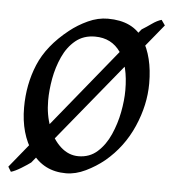

<svg xmlns="http://www.w3.org/2000/svg" viewBox="-47 -468 481 534"><g transform="rotate(5 193.5 -201.0)"><path d="M393.6 -415.5 56.6 -3.4Q48.3 2.9 30.8 13.7Q13.2 24.4 2.4 27.3L-5.9 13.7L330.1 -398.9Q342.8 -406.7 356.9 -416.7Q371.1 -426.8 383.3 -430.2ZM364.3 -251Q364.3 -190.9 337.9 -130.4Q311.5 -69.8 261.2 -27.8Q237.8 -8.8 210 4.6Q182.1 18.1 155.3 18.1Q92.8 18.1 58.1 -31.2Q23.4 -80.6 23.4 -154.3Q23.4 -218.8 46.6 -274.4Q69.8 -330.1 128.9 -377Q151.4 -395 179 -407.7Q206.5 -420.4 234.4 -420.4Q304.7 -420.4 334.5 -372.8Q364.3 -325.2 364.3 -251ZM299.8 -226.1Q299.8 -294.4 274.7 -331.1Q249.5 -367.7 203.1 -367.7Q170.9 -367.7 148.7 -349.4Q126.5 -331.1 113.3 -302Q100.1 -272.9 94.2 -240.5Q88.4 -208 88.4 -179.2Q88.4 -139.2 101.1 -105.7Q113.8 -72.3 136 -52.2Q158.2 -32.2 185.5 -32.2Q216.8 -32.2 238.5 -51.8Q260.3 -71.3 273.7 -101.6Q287.1 -131.8 293.5 -165Q299.8 -198.2 299.8 -226.1Z"/></g></svg>

Font: Dai Banna SIL Light
Style: Italic
Weight: 300
Italic angle: -11°
Designer: Victor Gaultney
Foundry: SIL International
Version: Version 4.000